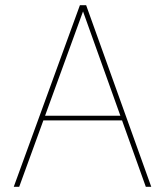

<svg xmlns="http://www.w3.org/2000/svg" viewBox="-20 -720 635 740"><path d="M33 0 288 -700H312L563 0H542L300 -676L54 0ZM132 -256 141 -274H457L466 -256Z"/></svg>

Font: DM Sans 16pt Thin
Style: Regular
Weight: 250
Version: Version 4.004;gftools[0.9.30]